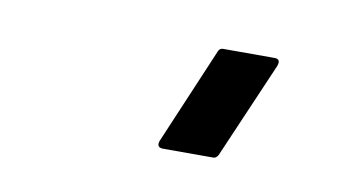

<svg xmlns="http://www.w3.org/2000/svg" viewBox="-34 -771 527 286"><g transform="rotate(10 230.0 -628.0)"><path d="M278 -704Q280 -709 285 -709H363Q373 -709 369 -698L306 -552Q303 -547 299 -547H223Q212 -547 216 -558Z"/></g></svg>

Font: RonaldsonGothic
Style: Regular
Weight: 400
Designer: Mr. Robertson for MacKellar, Smiths & Jordan Co. Philadelphia
Foundry: CAT-Fonts Peter Wiegel
Version: Version 1.000